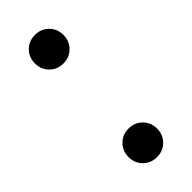

<svg xmlns="http://www.w3.org/2000/svg" viewBox="-181 -547 580 580"><g transform="rotate(-45 109.0 -257.0)"><path d="M48 -457Q48 -483 65.5 -500.5Q83 -518 109 -518Q135 -518 152.5 -500.5Q170 -483 170 -457Q170 -431 152.5 -413.5Q135 -396 109 -396Q83 -396 65.5 -413.5Q48 -431 48 -457ZM48 -57Q48 -83 65.5 -100.5Q83 -118 109 -118Q135 -118 152.5 -100.5Q170 -83 170 -57Q170 -31 152.5 -13.5Q135 4 109 4Q83 4 65.5 -13.5Q48 -31 48 -57Z"/></g></svg>

Font: NT Somic
Style: Regular
Weight: 400
Designer: Ravid Balaliev — lead type designer, mastering
Michael Voronin — secret advisor, marketing
Ivan Kovalenko — best boy
Foundry: NT Type
Version: Version 0.7